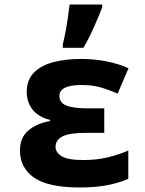

<svg xmlns="http://www.w3.org/2000/svg" viewBox="-20 -817 640 847"><path d="M332 10Q192 10 130 -33.5Q68 -77 68 -153Q68 -209 104 -240.5Q140 -272 201 -283V-288Q151 -300 124.5 -332.5Q98 -365 98 -412Q98 -465 130 -497Q162 -529 216 -543Q270 -557 336 -557Q395 -557 449 -546.5Q503 -536 547 -516L499 -404Q463 -420 425.5 -431Q388 -442 341 -442Q242 -442 242 -394Q242 -364 272.5 -351.5Q303 -339 370 -339H440V-231H361Q285 -231 255 -215Q225 -199 225 -169Q225 -145 251.5 -128Q278 -111 348 -111Q409 -111 460 -124Q511 -137 546 -153V-28Q508 -11 455.5 -0.5Q403 10 332 10ZM257 -622Q263 -645 269 -676.5Q275 -708 279.5 -740Q284 -772 287 -797H431V-785Q416 -746 395.5 -699.5Q375 -653 348 -606H257Z"/></svg>

Font: Noto Sans Mono ExtraBold
Style: Regular
Weight: 800
Designer: Monotype Design Team
Foundry: Monotype Imaging Inc.
Version: Version 2.014